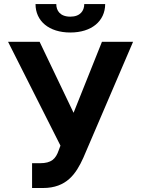

<svg xmlns="http://www.w3.org/2000/svg" viewBox="-20 -938 711 968"><path d="M141.7 9.9H196.4C315.7 9.9 363.6 -61.8 400.2 -142.8L650.9 -727.3H494L350.9 -369.3L179.7 -727.3H20.6L284.8 -203.8L275.9 -180C261 -137.1 239.7 -115.1 181.1 -115.1H141.7ZM159.1 -917.6C159.1 -831.7 226.9 -774.1 334.5 -774.1C442.1 -774.1 509.9 -831.7 510.3 -917.6H404.8C404.8 -884.2 384.9 -854 334.5 -854C282.7 -854 263.5 -884.9 263.8 -917.6Z"/></svg>

Font: Margiela Sans
Style: Bold
Weight: 700
Designer: Stefan Endress, Andreas Faust
Version: Version 1.100;FEAKit 1.0